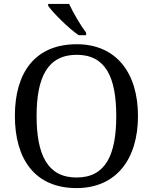

<svg xmlns="http://www.w3.org/2000/svg" viewBox="-20 -951 782 981"><path d="M382 -771H420V-784C391 -822 354 -886 333 -931H226V-921C251 -886 329 -807 382 -771ZM371 10C573 10 685 -137 685 -358C685 -580 573 -725 372 -725C159 -725 56 -580 56 -359C56 -137 159 10 371 10ZM371 -44C223 -44 167 -160 167 -358C167 -556 223 -671 372 -671C520 -671 574 -556 574 -358C574 -160 520 -44 371 -44Z"/></svg>

Font: Noto Fangsong KSS Vertical
Style: Regular
Weight: 400
Designer: LIU Zhao, ZHANG Congyu, Kushim JIANG
Foundry: Guyu Beijing Co. Ltd.
Version: Version 1.000;November 16, 2022;FontCreator 11.5.0.2427 64-b